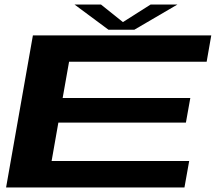

<svg xmlns="http://www.w3.org/2000/svg" viewBox="-20 -832 986 852"><path d="M7 0 126 -675H917.5L897 -558H286.5L258 -397H824.5L805 -288H239L209 -117.5H819.5L798.5 0ZM461.5 -700 310.5 -812H428L525.5 -734L648.5 -812H767.5L576 -700Z"/></svg>

Font: Anybody UltraExpanded SemiBold
Style: Italic
Weight: 600
Width: 9
Italic angle: -10°
Designer: Tyler Finck
Foundry: Etcetera Type Company
Version: Version 1.010; ttfautohint (v1.8.3) -l 8 -r 50 -G 200 -x 14 